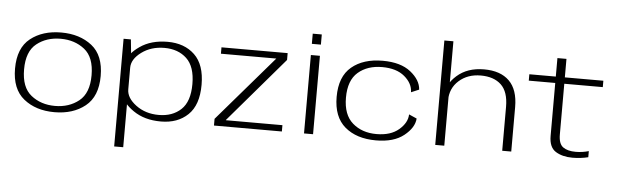

<svg xmlns="http://www.w3.org/2000/svg" viewBox="-57 -1001 4618 1438"><g transform="rotate(5 2252.0 -282.0)"><path d="M368 4.5Q507.5 4.5 598.8 -68.5Q690 -141.5 690 -295.5Q690 -450.5 598.8 -522.5Q507.5 -594.5 368 -594.5Q228 -594.5 137 -522.5Q46 -450.5 46 -295.5Q46 -141.5 137 -68.5Q228 4.5 368 4.5ZM368 -42.5Q262 -42.5 188 -101.5Q114 -160.5 114 -295Q114 -430.5 188 -489Q262 -547.5 368 -547.5Q473.5 -547.5 547.5 -489Q621.5 -430.5 621.5 -295Q621.5 -160.5 547.5 -101.5Q473.5 -42.5 368 -42.5Z M836.5 221H904.5V-460L891.5 -588.5H836.5ZM1168 4.5Q1294 4.5 1371.2 -69.5Q1448.5 -143.5 1448.5 -295.5Q1448.5 -447 1371.2 -520.8Q1294 -594.5 1168 -594.5Q1044 -594.5 960.2 -536.2Q876.5 -478 876.5 -426.5L904.5 -377Q904.5 -441 976.2 -494Q1048 -547 1148 -547Q1251 -547 1315.2 -486.8Q1379.5 -426.5 1379.5 -295Q1379.5 -163.5 1315.2 -103.2Q1251 -43 1148 -43Q1048 -43 976.2 -96.5Q904.5 -150 904.5 -214L876.5 -163.5Q876.5 -112 960.2 -53.8Q1044 4.5 1168 4.5Z M1567.5 0H2078V-47.5H1653V-49.5L2070 -537V-588.5H1572.5V-540.5H1988.5V-540L1567.5 -50.5Z M2244.5 0H2312.5V-589.5H2244.5ZM2244.5 -750V-673.5H2312.5V-750Z M2785 5Q2919.5 5 2995 -55.5Q3070.5 -116 3075 -184.5L3016 -210.5Q3014.5 -148 2953 -95.2Q2891.5 -42.5 2785 -42.5Q2676 -42.5 2605 -104.2Q2534 -166 2534 -294.5Q2534 -425 2604.2 -485.5Q2674.5 -546 2785 -546Q2892.5 -546 2953.5 -494.8Q3014.5 -443.5 3016 -377L3075 -402Q3070.5 -474 2995.2 -533.8Q2920 -593.5 2785 -593.5Q2639 -593.5 2551.5 -520.2Q2464 -447 2464 -294.5Q2464 -143.5 2551.5 -69.2Q2639 5 2785 5Z M3231 0H3299V-785H3231ZM3734.5 0H3802.5V-334Q3802.5 -465 3736.5 -530.2Q3670.5 -595.5 3547 -595.5Q3422 -595.5 3343.5 -526Q3265 -456.5 3265 -374.5L3297.5 -339.5Q3297.5 -431.5 3362.5 -489.5Q3427.5 -547.5 3526 -547.5Q3624.5 -547.5 3679.5 -495.5Q3734.5 -443.5 3734.5 -330.5Z M4262 6Q4324.5 6 4381 -8V-54Q4333.5 -40 4283 -40Q4222 -40 4188 -64.5Q4154 -89 4154 -159V-540.5H4443.5V-588.5H4154V-727.5H4086V-588.5H3887V-540.5H4086V-142Q4086 -57 4136.5 -25.5Q4187 6 4262 6Z"/></g></svg>

Font: Anybody Expanded Light
Style: Regular
Weight: 300
Width: 7
Version: Version 1.113;gftools[0.9.25]